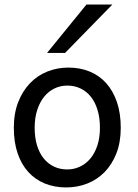

<svg xmlns="http://www.w3.org/2000/svg" viewBox="-20 -801 597 833"><path d="M130.4 -246.6Q130.4 -204.1 140.6 -170.4Q150.9 -136.7 169.7 -113.5Q188.5 -90.3 214.4 -78.1Q240.2 -65.9 272 -65.9Q301.3 -65.9 327.1 -78.1Q353 -90.3 372.3 -113.5Q391.6 -136.7 402.6 -170.4Q413.6 -204.1 413.6 -246.6Q413.6 -289.6 403.3 -323.5Q393.1 -357.4 374.3 -381.1Q355.5 -404.8 329.3 -417.2Q303.2 -429.7 272 -429.7Q242.2 -429.7 216.3 -417.2Q190.4 -404.8 171.4 -381.1Q152.3 -357.4 141.4 -323.5Q130.4 -289.6 130.4 -246.6ZM40 -246.6Q40 -309.6 59.1 -358.2Q78.1 -406.7 110.4 -440.2Q142.6 -473.6 185.5 -490.7Q228.5 -507.8 276.9 -507.8Q327.1 -507.8 368.9 -490.7Q410.6 -473.6 440.7 -440.2Q470.7 -406.7 487.3 -358.2Q503.9 -309.6 503.9 -246.6Q503.9 -183.6 484.9 -135.3Q465.8 -86.9 433.6 -54.2Q401.4 -21.5 358.4 -4.6Q315.4 12.2 267.1 12.2Q216.8 12.2 175 -4.6Q133.3 -21.5 103.3 -54.2Q73.2 -86.9 56.6 -135.3Q40 -183.6 40 -246.6ZM467.3 -781.2 262.2 -571.3H184.1L355 -781.2Z"/></svg>

Font: Andika Eur
Style: Regular
Weight: 400
Designer: Victor Gaultney, Annie Olsen, Julie Remington, Don Collingsworth, Eric Hays, Becca Hirsbrunner
Foundry: SIL International
Version: Version 5.000